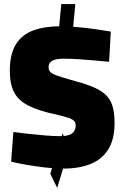

<svg xmlns="http://www.w3.org/2000/svg" viewBox="-20 -797 594 922"><path d="M254.6 105.1 221.5 37.8 280.4 -156.1 313 -86.6ZM250.1 -524.2 274.3 -777.4H341.6L317.5 -519.3ZM284.4 12.6Q241.5 12.6 194.3 7Q147.2 1.4 104.6 -6.1Q62 -13.7 33.4 -20.8L44.2 -162.9Q75 -158.9 115.9 -154.4Q156.7 -149.8 197.7 -146.5Q238.7 -143.2 269.2 -143.2Q310 -143.2 326.7 -156.7Q343.5 -170.3 343.5 -193.9Q343.5 -207.1 336.7 -215.3Q330 -223.5 309.5 -230.8Q289.1 -238.1 249.3 -247.1Q165.3 -264.8 116.5 -289.7Q67.7 -314.6 47.4 -354.4Q27.1 -394.2 27.1 -456.1Q27.1 -538.5 57 -585.3Q86.9 -632.1 141.5 -651.5Q196.2 -670.9 270.9 -670.9Q306.8 -670.9 351.2 -666.9Q395.5 -662.9 438.5 -656.9Q481.4 -650.9 512.1 -645.4L503.9 -500.2Q473.9 -503.2 434.7 -506.7Q395.5 -510.2 356 -512.7Q316.5 -515.2 288.2 -515.2Q247.5 -515.2 230.4 -505Q213.2 -494.8 213.2 -474.4Q213.2 -461.7 220.6 -452.7Q228 -443.6 249.4 -435.6Q270.9 -427.5 313.1 -415.6Q375.6 -399.1 417.4 -383Q459.2 -366.9 484 -345.1Q508.8 -323.3 519.5 -290Q530.1 -256.6 530.1 -206.7Q530.1 -128.1 500.1 -79.9Q470.1 -31.8 415 -9.6Q359.9 12.6 284.4 12.6Z"/></svg>

Font: Titillium Web SemiBold
Style: Regular
Weight: 600
Designer: Mohamed Gaber, Accademia di Belle Arti di Urbino
Foundry: Kief Type Foundry, Accademia di Belle Arti di Urbino
Version: Version 3.000; ttfautohint (v1.8.4)